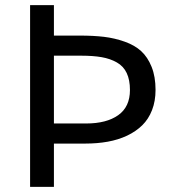

<svg xmlns="http://www.w3.org/2000/svg" viewBox="-20 -731 665 751"><path d="M190.9 -248H316.9Q396.5 -248 442.4 -280.5Q488.3 -313 488.3 -378.9Q488.3 -418.5 475.6 -445.3Q462.9 -472.2 437 -486.8Q411.1 -501.5 377.9 -507.3Q344.7 -513.2 297.9 -513.2H190.9ZM97.7 0V-710.9H190.9V-591.8H292Q345.7 -591.8 387 -586.9Q428.2 -582 467.5 -568.1Q506.8 -554.2 532.2 -531Q557.6 -507.8 573 -469.5Q588.4 -431.2 588.4 -379.4Q588.4 -335.4 574.7 -300.3Q561 -265.1 536.4 -241Q511.7 -216.8 477.1 -200.4Q442.4 -184.1 401.6 -176.8Q360.8 -169.4 313.5 -169.4H190.9V0Z"/></svg>

Font: Muli
Style: Regular
Weight: 400
Designer: Vernon Adams
Foundry: newtypography
Version: Version 2; ttfautohint (v1.00rc1.6-4cba) -l 8 -r 50 -G 200 -